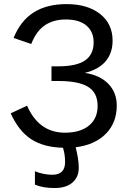

<svg xmlns="http://www.w3.org/2000/svg" viewBox="-20 -718 644 945"><path d="M151.9 125Q195.3 142.1 237.3 142.1Q300.3 142.1 300.3 80.1Q300.3 41 290 9.3Q194.3 6.8 133.3 -33Q72.3 -72.8 32.7 -160.2L113.3 -197.8Q171.4 -64.9 299.8 -64.9Q374.5 -64.9 417.5 -99.6Q460.4 -134.3 460.4 -196.8Q460.4 -261.7 413.6 -290.5Q366.7 -319.3 268.1 -319.3H233.4V-391.6H268.1Q356.4 -391.6 398.7 -420.7Q440.9 -449.7 440.9 -509.8Q440.9 -562 405.5 -592Q370.1 -622.1 304.2 -622.1Q242.7 -622.1 200.7 -593.5Q158.7 -564.9 133.8 -501.5L46.9 -531.2Q81.1 -615.7 145.5 -656.7Q210 -697.8 307.6 -697.8Q411.1 -697.8 472.7 -649.2Q534.2 -600.6 534.2 -518.1Q534.2 -456.1 499 -415.5Q463.9 -375 397.5 -359.4Q471.7 -348.1 513.2 -305.4Q554.7 -262.7 554.7 -198.2Q554.7 -113.8 500.7 -59.3Q446.8 -4.9 352.5 6.8Q367.7 67.4 367.7 107.4Q367.7 153.8 336.4 180.7Q305.2 207.5 248.5 207.5Q192.4 207.5 151.9 190.9Z"/></svg>

Font: Arial
Style: Regular
Weight: 400
Designer: Steve Matteson
Foundry: Ascender Corporation
Version: Version 2.00.3